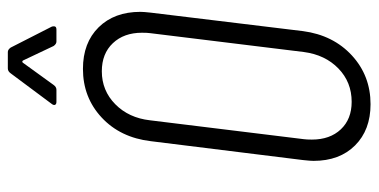

<svg xmlns="http://www.w3.org/2000/svg" viewBox="-252 -682 943 478"><g transform="rotate(-90 219.0 -443.5)"><path d="M57 -134Q57 -142 59 -160L106 -539Q115 -615 165 -661.5Q215 -708 286 -708Q351 -708 389.5 -669Q428 -630 428 -565Q428 -557 426 -539L380 -160Q370 -85 319.5 -38.5Q269 8 198 8Q134 8 95.5 -30.5Q57 -69 57 -134ZM328 -158 375 -541Q376 -548 376 -561Q376 -606 350 -633.5Q324 -661 280 -661Q232 -661 198 -627.5Q164 -594 158 -541L111 -158Q110 -151 110 -138Q110 -93 135.5 -66Q161 -39 204 -39Q253 -39 287 -72Q321 -105 328 -158ZM199 -786 275 -888Q280 -895 287 -895H328Q334 -895 339 -888L391 -786Q392 -784 392 -780Q392 -774 384 -774H354Q348 -774 343 -781L307 -857Q306 -859 304 -859Q302 -859 301 -857L246 -781Q241 -774 234 -774H204Q198 -774 196.5 -777.5Q195 -781 199 -786Z"/></g></svg>

Font: Barlow Condensed Light
Style: Italic
Weight: 300
Width: 3
Italic angle: -7°
Designer: Jeremy Tribby
Foundry: Tribby Type
Version: Version 1.408